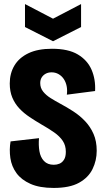

<svg xmlns="http://www.w3.org/2000/svg" viewBox="-20 -911 520 945"><path d="M244 14Q175 14 130 -6Q85 -26 61 -59Q37 -92 31 -133Q25 -174 32 -215L172 -231Q169 -197 174 -167Q179 -137 196.5 -118.5Q214 -100 245 -100Q260 -100 273 -105.5Q286 -111 295 -125Q304 -139 304 -164Q304 -195 289 -217.5Q274 -240 247 -259Q220 -278 183 -299Q154 -316 125.5 -335Q97 -354 75 -377.5Q53 -401 40.5 -431Q28 -461 28 -500Q28 -550 51 -588.5Q74 -627 120 -649Q166 -671 236 -671Q316 -671 363 -643Q410 -615 430.5 -568Q451 -521 448 -463L309 -445Q312 -468 308 -487.5Q304 -507 294 -522Q284 -537 268.5 -546Q253 -555 234 -555Q217 -555 204.5 -548Q192 -541 185 -529.5Q178 -518 178 -502Q178 -478 192.5 -460Q207 -442 229.5 -428Q252 -414 276 -401Q308 -384 340.5 -363Q373 -342 399 -314.5Q425 -287 440.5 -251.5Q456 -216 456 -169Q456 -121 435.5 -79Q415 -37 369 -11.5Q323 14 244 14ZM103 -891 241 -819 379 -891V-778L241 -708L103 -778Z"/></svg>

Font: Bricolage Grotesque 24pt Condensed ExtraBold
Style: Regular
Weight: 800
Width: 3
Designer: Mathieu Triay
Foundry: Atelier Triay
Version: Version 1.001;gftools[0.9.33.dev8+g029e19f]